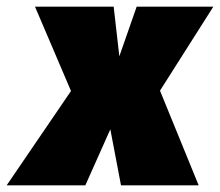

<svg xmlns="http://www.w3.org/2000/svg" viewBox="-83 -556 660 576"><path d="M557 -536 397 -284 513 0H280L248 -168L173 0H-63L130 -283L22 -536H258L275 -387L327 -536Z"/></svg>

Font: Fira Sans Ultra
Style: Italic
Weight: 950
Italic angle: -8°
Designer: Carrois Corporate & Edenspiekermann AG
Foundry: Carrois Corporate GbR & Edenspiekermann AG
Version: Version 4.203;PS 004.203;hotconv 1.0.88;makeotf.lib2.5.64775